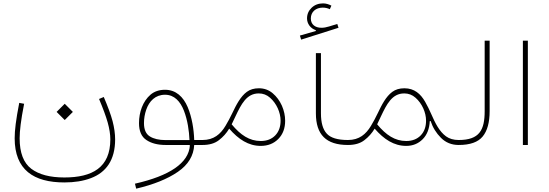

<svg xmlns="http://www.w3.org/2000/svg" viewBox="-20 -854 3232 1131"><path d="M361.3 -147 409.2 -194.8 361.3 -242.7 313.5 -194.8ZM563.5 -271C586.9 -215.3 604 -169.4 614.3 -132.8C624.5 -96.2 629.9 -63 629.9 -33.2C629.9 133.3 523.4 191.4 358.9 191.4C274.4 191.4 209.5 174.3 164.1 140.1C118.7 105.5 95.7 45.9 95.7 -39.6C95.7 -61.5 97.7 -88.4 101.6 -120.1C105.5 -151.9 112.3 -192.4 122.1 -242.7L93.3 -248C73.7 -147 66.4 -86.4 66.4 -39.6C66.4 146.5 178.2 220.7 359.4 220.7C418.5 220.7 470.7 212.4 515.6 195.3C605 161.6 658.2 88.9 658.2 -32.7C658.2 -65.4 653.3 -101.6 643.1 -140.6C632.8 -179.2 615.2 -226.6 591.3 -282.7Z M1098.6 2.9C1091.3 106.4 979.5 181.6 774.9 228L782.2 257.3C884.8 233.4 966.8 200.2 1027.8 158.2C1088.9 116.2 1120.6 63.5 1124 0H1172.9V-29.3H1124C1122.1 -91.3 1110.8 -163.6 1085.4 -223.6C1059.6 -283.7 1016.6 -325.2 952.1 -325.2C917.5 -325.2 889.2 -315.4 866.7 -296.4C821.3 -257.3 798.8 -193.4 798.8 -128.9C798.8 -81.5 813.5 -48.3 842.3 -29.3C871.1 -9.8 909.2 0 955.6 0H1096.2ZM955.6 -28.8C916.5 -28.8 885.7 -36.1 862.8 -50.3C839.8 -64.5 828.1 -90.3 828.1 -128.9C828.1 -155.8 832.5 -181.6 841.3 -207.5C858.9 -258.3 895 -295.9 952.1 -295.9C1006.8 -295.9 1042 -256.8 1063.5 -201.7C1085 -146.5 1094.2 -81.1 1096.2 -28.8Z M1172.9 -29.3C1166.5 -29.3 1163.1 -24.4 1163.1 -14.6C1163.1 -4.9 1166.5 0 1172.9 0C1212.9 0 1245.1 -9.3 1269.5 -28.3C1293.9 -46.9 1314 -69.3 1330.1 -96.2C1384.8 -33.2 1443.8 5.4 1515.6 5.4C1558.1 5.4 1592.8 -8.3 1619.6 -35.6C1646.5 -63 1659.7 -98.6 1659.7 -142.6C1659.7 -172.4 1653.3 -202.1 1640.6 -231.4C1627.4 -260.7 1609.4 -285.2 1586.4 -304.7C1563.5 -324.2 1536.1 -334 1505.4 -334C1476.6 -334 1453.1 -327.1 1434.1 -313C1396.5 -285.2 1372.1 -237.3 1348.1 -187C1335.9 -161.1 1322.3 -136.2 1308.1 -112.3C1278.8 -63.5 1239.3 -29.3 1172.9 -29.3ZM1367.2 -168.9C1400.9 -239.7 1432.1 -303.7 1504.4 -303.7C1529.3 -303.7 1551.8 -295.4 1570.8 -278.3C1609.4 -244.6 1632.8 -190.9 1632.8 -143.6C1632.8 -107.4 1622.6 -78.6 1601.6 -56.6C1580.6 -34.7 1551.8 -23.4 1516.1 -23.4C1449.2 -23.4 1397 -58.6 1344.7 -121.6Z M1840.8 -186.5C1840.8 -61 1900.9 0 2029.3 0H2029.8V-29.3H2029.3C1968.8 -29.3 1927.2 -42 1904.8 -66.9C1881.8 -91.8 1870.6 -131.3 1870.6 -186.5V-541H1840.8ZM1932.1 -820.8C1917 -828.6 1900.9 -834 1883.3 -834C1856.4 -834 1834 -825.7 1815.9 -808.6C1797.9 -791.5 1788.6 -770.5 1788.6 -745.6C1788.6 -713.9 1809.1 -686.5 1840.3 -676.3V-671.4L1746.6 -644.5L1753.9 -620.6L1974.1 -690.4L1966.8 -712.9L1918.9 -698.2C1902.3 -692.9 1887.2 -690.4 1873.5 -690.4C1835.9 -690.4 1811 -710.4 1811 -745.1C1811 -783.7 1839.8 -809.1 1881.3 -809.1C1895.5 -809.1 1909.7 -806.2 1922.9 -799.8Z M2029.8 -29.3C2023.4 -29.3 2020 -24.4 2020 -14.6C2020 -4.9 2023.4 0 2029.8 0C2069.8 0 2102.1 -9.3 2126.5 -28.3C2150.9 -46.9 2170.9 -69.3 2187 -96.2C2241.7 -33.2 2300.8 5.4 2372.6 5.4C2411.6 5.4 2443.8 -7.8 2469.7 -33.7C2495.6 -59.6 2509.3 -95.2 2511.7 -140.6L2516.6 -141.1C2529.3 -102.5 2549.8 -69.8 2577.6 -42C2605.5 -14.2 2640.1 0 2681.6 0H2682.1V-29.3H2681.6C2651.9 -29.3 2627 -36.6 2607.4 -50.8C2567.9 -79.6 2543.9 -128.4 2521 -180.7C2509.8 -206.5 2497.6 -231 2484.4 -254.4C2457.5 -301.3 2420.9 -334 2362.3 -334C2333.5 -334 2310.1 -327.1 2291 -313C2253.4 -285.2 2229 -237.3 2205.1 -187C2192.9 -161.1 2179.2 -136.2 2165 -112.3C2135.7 -63.5 2096.2 -29.3 2029.8 -29.3ZM2224.1 -168.9C2257.8 -239.7 2289.1 -303.7 2361.3 -303.7C2386.2 -303.7 2408.7 -295.4 2427.7 -278.3C2466.3 -244.6 2489.7 -190.9 2489.7 -143.6C2489.7 -107.4 2479.5 -78.6 2458.5 -56.6C2437.5 -34.7 2408.7 -23.4 2373 -23.4C2306.2 -23.4 2253.9 -58.6 2201.7 -121.6Z M2682.1 -29.3C2674.8 -29.3 2672.4 -22 2672.4 -14.6C2672.4 -7.3 2674.8 0 2682.1 0C2749 0 2795.9 -16.6 2823.2 -49.8C2850.6 -83 2864.3 -132.8 2864.3 -199.2V-614.3H2835V-199.2C2835 -87.9 2804.2 -29.3 2682.1 -29.3Z M3089.4 -614.3H3060.1V0H3089.4Z"/></svg>

Font: Estedad Thin
Style: Regular
Weight: 100
Designer: Amin Abedi
Version: Version 7.3